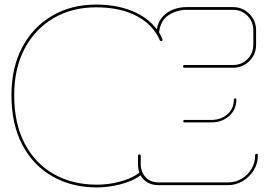

<svg xmlns="http://www.w3.org/2000/svg" viewBox="-20 -809 1187 839"><path d="M404 10Q295 10 210.5 -37.5Q126 -85 78 -175.5Q30 -266 30 -393Q30 -514 77.5 -603Q125 -692 208.5 -740.5Q292 -789 400 -789Q489 -789 557.5 -761Q626 -733 665 -681Q672 -717 692.5 -738Q713 -759 740 -768.5Q767 -778 794 -778H998Q1040 -778 1069.5 -748.5Q1099 -719 1099 -676V-614Q1099 -571 1069.5 -542Q1040 -513 998 -513H786Q780 -513 780 -519Q780 -525 786 -525H998Q1036 -525 1061.5 -550.5Q1087 -576 1087 -614V-676Q1087 -714 1061.5 -740Q1036 -766 998 -766H794Q754 -766 718 -743.5Q682 -721 675 -668Q684 -653 689 -639Q693 -630 684 -630Q679 -630 678 -634Q672 -649 665 -659Q630 -716 562 -746.5Q494 -777 400 -777Q295 -777 214.5 -730Q134 -683 88 -597Q42 -511 42 -393Q42 -269 88 -181.5Q134 -94 215.5 -48Q297 -2 404 -2Q438 -2 473.5 -8.5Q509 -15 539.5 -27Q570 -39 589 -55Q583 -72 583 -92V-128Q583 -134 589 -134Q595 -134 595 -128V-92Q595 -72 603 -54Q624 -12 672 -12H976Q1009 -12 1036 -28Q1063 -44 1079 -71Q1095 -98 1095 -131Q1095 -137 1101 -137Q1107 -137 1107 -131Q1107 -95 1089 -65.5Q1071 -36 1041.5 -18Q1012 0 976 0H672Q647 0 626.5 -10.5Q606 -21 594 -43Q574 -27 542 -15Q510 -3 474 3.5Q438 10 404 10ZM781 -279Q781 -285 786 -285H904Q945 -285 973 -309Q1001 -333 1002 -373Q1002 -379 1007 -379Q1013 -379 1013 -373Q1012 -328 980 -301Q948 -274 904 -274H786Q781 -274 781 -279Z"/></svg>

Font: Moirai One
Style: Regular
Weight: 400
Designer: Jiyeon Park
Foundry: JAMO
Version: Version 1.000; ttfautohint (v1.8.4.7-5d5b);gftools[0.9.29]